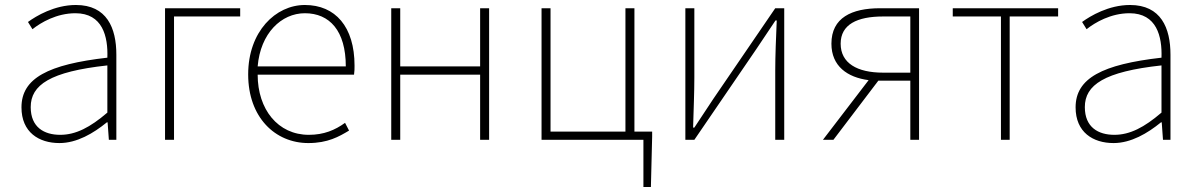

<svg xmlns="http://www.w3.org/2000/svg" viewBox="-20 -560 4798 769"><path d="M218 13C288 13 354 -26 408 -70H411L416 0H446V-341C446 -448 408 -540 284 -540C198 -540 125 -496 92 -472L110 -443C144 -470 207 -507 282 -507C391 -507 413 -414 410 -329C173 -302 66 -247 66 -130C66 -30 136 13 218 13ZM221 -20C157 -20 103 -50 103 -131C103 -220 181 -273 410 -298V-109C341 -50 284 -20 221 -20Z M641 0H677V-494H942V-527H641Z M1215 13C1293 13 1338 -13 1378 -37L1362 -68C1322 -39 1277 -20 1217 -20C1093 -20 1012 -122 1012 -261H1398C1400 -274 1400 -286 1400 -297C1400 -453 1323 -540 1201 -540C1084 -540 974 -434 974 -262C974 -90 1082 13 1215 13ZM1012 -294C1023 -427 1107 -507 1201 -507C1300 -507 1365 -437 1365 -294Z M1547 0H1583V-261H1903V0H1939V-527H1903V-294H1583V-527H1547Z M2521 -33V-527H2485V-33H2185V-527H2149V0H2557V189H2587L2592 -13V-33Z M2725 0H2761L3009 -363L3086 -478H3091C3088 -407 3085 -336 3085 -277V0H3121V-527H3085L2837 -164C2815 -131 2783 -82 2761 -49H2756C2758 -120 2761 -191 2761 -249V-527H2725Z M3626 -269H3517C3413 -269 3347 -307 3347 -385C3347 -462 3413 -494 3517 -494H3626ZM3505 -527C3391 -527 3310 -489 3310 -385C3310 -295 3374 -250 3459 -239L3276 0H3318L3498 -237H3626V0H3661V-527Z M3989 0H4024V-494H4218V-527H3796V-494H3989Z M4440 13C4510 13 4576 -26 4630 -70H4633L4638 0H4668V-341C4668 -448 4630 -540 4506 -540C4420 -540 4347 -496 4314 -472L4332 -443C4366 -470 4429 -507 4504 -507C4613 -507 4635 -414 4632 -329C4395 -302 4288 -247 4288 -130C4288 -30 4358 13 4440 13ZM4443 -20C4379 -20 4325 -50 4325 -131C4325 -220 4403 -273 4632 -298V-109C4563 -50 4506 -20 4443 -20Z"/></svg>

Font: Noto Sans T Chinese Thin
Style: Regular
Weight: 100
Designer: Ryoko NISHIZUKA (kana & ideographs); Paul D. Hunt (Latin, Greek & Cyrillic); Wenlong ZHANG (bopomofo); Sandoll Communica
Foundry: Adobe Systems Incorporated
Version: Version 1.000;PS 1;hotconv 1.0.78;makeotf.lib2.5.61930